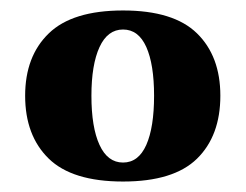

<svg xmlns="http://www.w3.org/2000/svg" viewBox="-20 -746 467 365"><path d="M153.8 -564Q153.8 -503.9 169.2 -470.5Q184.6 -437 213.9 -437Q243.2 -437 258.1 -470.5Q272.9 -503.9 272.9 -564Q272.9 -623.5 258.1 -656.7Q243.2 -689.9 213.9 -689.9Q184.6 -689.9 169.2 -656.5Q153.8 -623 153.8 -564ZM27.8 -564Q27.8 -639.2 72.8 -682.6Q117.7 -726.1 213.9 -726.1Q310.1 -726.1 354.5 -682.6Q398.9 -639.2 398.9 -564Q398.9 -487.8 354.5 -444.3Q310.1 -400.9 213.9 -400.9Q117.2 -400.9 72.5 -444.6Q27.8 -488.3 27.8 -564Z"/></svg>

Font: Linguistics Pro
Style: Bold
Weight: 700
Designer: Stefan Peev, Context Ltd
Foundry: Stefan Peev, Context Ltd
Version: Version 001.000